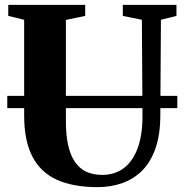

<svg xmlns="http://www.w3.org/2000/svg" viewBox="-20 -763 756 791"><path d="M382 8Q282.5 8 215 -22.2Q147.5 -52.5 113.5 -117.8Q79.5 -183 79.5 -287V-681.5L14 -697.5V-743H331V-697.5L251.5 -681V-263.5Q251.5 -205.5 261 -163.8Q270.5 -122 289.5 -95Q308.5 -68 336.2 -55.2Q364 -42.5 400.5 -42.5Q453.5 -42.5 490.8 -71Q528 -99.5 547.5 -153.5Q567 -207.5 567 -284.5L564.5 -681.5L486 -697.5V-743H707V-697.5L643 -681.5L640.5 -289.5Q640.5 -208.5 620.5 -151.5Q600.5 -94.5 565 -59.5Q529.5 -24.5 482.5 -8.2Q435.5 8 382 8ZM710.5 -368V-317.5H10V-368Z"/></svg>

Font: Merriweather 72pt ExtraBold
Style: Regular
Weight: 800
Version: Version 2.100